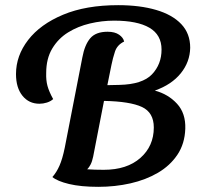

<svg xmlns="http://www.w3.org/2000/svg" viewBox="-20 -702 778 744"><path d="M361 22Q293 22 247.5 11Q202 0 183 -16Q199 -34 210.5 -60Q222 -86 231 -130L299 -479Q308 -528 329.5 -553.5Q351 -579 397 -579Q425 -579 441.5 -567.5Q458 -556 461 -541Q434 -528 425.5 -502Q417 -476 412 -451L396 -372L442 -373Q532 -375 569 -414Q606 -453 606 -510Q606 -567 559 -594.5Q512 -622 422 -622Q375 -622 328.5 -611Q282 -600 244 -576.5Q206 -553 182.5 -514Q159 -475 159 -419Q158 -391 164 -369Q170 -347 186 -318Q176 -309 161.5 -304.5Q147 -300 133 -300Q92 -300 67 -331Q42 -362 42 -415Q42 -486 89 -547Q136 -608 224.5 -645Q313 -682 438 -682Q522 -682 585 -663.5Q648 -645 682.5 -608.5Q717 -572 717 -517Q716 -462 680.5 -418Q645 -374 580 -351Q632 -337 666 -300Q700 -263 698 -203Q696 -145 667.5 -102.5Q639 -60 592 -32.5Q545 -5 485.5 8.5Q426 22 361 22ZM382 -44Q472 -44 524 -90Q576 -136 576 -208Q576 -266 530 -287.5Q484 -309 383 -311L341 -95Q337 -76 331 -64.5Q325 -53 318 -46Q332 -45 348 -44.5Q364 -44 382 -44Z"/></svg>

Font: Sansita Swashed
Style: Regular
Weight: 400
Designer: Pablo Cosgaya
Foundry: Omnibus-Type
Version: Version 1.003; ttfautohint (v1.8.3)